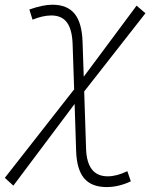

<svg xmlns="http://www.w3.org/2000/svg" viewBox="-48 -547 654 802"><path d="M7.8 228.5 -27.8 195.8 261.7 -173.8 255.4 -361.3Q253.4 -423.8 231.7 -453.1Q210 -482.4 166.5 -482.4Q130.9 -482.4 87.9 -464.8L74.7 -507.3Q131.3 -527.3 170.9 -527.3Q232.9 -527.3 263.7 -489.5Q294.4 -451.7 296.9 -371.6L301.8 -226.6L522.5 -523.4L559.6 -491.7L303.7 -165L311.5 73.2Q314.9 189.5 401.9 189.5Q439.5 189.5 483.9 168L498.5 210.4Q447.8 234.4 397.5 234.4Q334.5 234.4 303.5 197.8Q272.5 161.1 270 83.5L263.7 -112.8Z"/></svg>

Font: CaskaydiaCove NFP ExtraLight
Style: Italic
Weight: 200
Italic angle: -10°
Designer: Aaron Bell
Foundry: Saja Typeworks
Version: Version 2111.001; VTT 6.35;Nerd Fonts 3.1.1